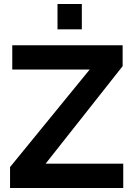

<svg xmlns="http://www.w3.org/2000/svg" viewBox="-20 -935 667 955"><path d="M266 -789H387V-915H266ZM30 -104V0H593V-121H207L590 -606V-710H41V-589H426Z"/></svg>

Font: FIGSv2-sans-serif
Style: Bold
Weight: 700
Designer: Matt McInerney, Pablo Impallari, Rodrigo Fuenzalida,Mirko Velimirovic
Foundry: Matt McInerney, Pablo Impallari, Rodrigo Fuenzalida
Version: Version 4.021;hotconv 1.0.109;makeotfexe 2.5.65596